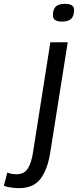

<svg xmlns="http://www.w3.org/2000/svg" viewBox="-125 -755 414 995"><path d="M212 -735Q260 -735 259 -703Q258 -668 241.5 -655.5Q225 -643 196 -643Q149 -643 149 -676Q150 -708 164.5 -721.5Q179 -735 212 -735ZM226 -536 136 32Q122 123 85 171.5Q48 220 -26 220Q-39 220 -62.5 217.5Q-86 215 -105 208L-87 139Q-73 145 -60.5 146.5Q-48 148 -39 148Q0 148 19 118.5Q38 89 46 35L136 -536Z"/></svg>

Font: Georama Extended
Style: Italic
Weight: 400
Width: 7
Italic angle: -9°
Designer: Jean-Baptiste Levee
Foundry: Production Type
Version: Version 1.000